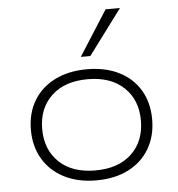

<svg xmlns="http://www.w3.org/2000/svg" viewBox="-54 -807 802 866"><g transform="rotate(-5 347.5 -374.5)"><path d="M348 8Q265 8 203 -23.5Q141 -55 107 -112Q73 -169 73 -244Q73 -320 107 -376.5Q141 -433 203 -464Q265 -495 348 -495Q432 -495 493.5 -464Q555 -433 588.5 -376.5Q622 -320 622 -244Q622 -169 588.5 -112Q555 -55 493.5 -23.5Q432 8 348 8ZM347 -37Q452 -37 511.5 -93.5Q571 -150 571 -244Q571 -337 511.5 -393.5Q452 -450 348 -450Q243 -450 183.5 -393.5Q124 -337 124 -244Q124 -150 183.5 -93.5Q243 -37 347 -37ZM326 -553 456 -757H521L369 -553Z"/></g></svg>

Font: Nunito Sans 10pt Expanded ExtraLight
Style: Regular
Weight: 250
Width: 7
Designer: Vernon Adams
Foundry: Vernon Adams
Version: Version 3.101;gftools[0.9.27]